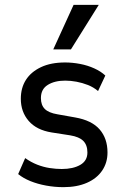

<svg xmlns="http://www.w3.org/2000/svg" viewBox="-20 -764 514 793"><path d="M242 9Q206 9 170.5 2.5Q135 -4 105.5 -16Q76 -28 55 -45L84 -111Q108 -94 133.5 -84Q159 -74 185 -70Q211 -66 235 -66Q282 -66 311.5 -83Q341 -100 341 -134Q341 -165 324 -182Q307 -199 270 -205L193 -217Q131 -227 98.5 -264.5Q66 -302 66 -356Q66 -401 87 -434Q108 -467 149 -486.5Q190 -506 249 -506Q279 -506 310.5 -500Q342 -494 369.5 -481.5Q397 -469 415 -452L385 -388Q366 -404 343 -413Q320 -422 296 -426.5Q272 -431 249 -431Q206 -431 177.5 -413.5Q149 -396 149 -359Q149 -330 165 -314Q181 -298 217 -292L290 -279Q359 -267 391.5 -229.5Q424 -192 424 -134Q424 -92 402 -59.5Q380 -27 339 -9Q298 9 242 9ZM200 -560 284 -744H388L273 -560Z"/></svg>

Font: Nunito Sans 7pt Condensed Medium
Style: Regular
Weight: 500
Width: 3
Designer: Vernon Adams
Foundry: Vernon Adams
Version: Version 3.101;gftools[0.9.27]